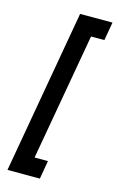

<svg xmlns="http://www.w3.org/2000/svg" viewBox="-113 -771 505 819"><g transform="rotate(15 139.0 -361.5)"><path d="M8 0 135 -723H278L264 -642H205L106 -81H165L151 0Z"/></g></svg>

Font: Jura
Style: Bold Italic
Weight: 700
Designer: Ed Merritt
Foundry: Ten by Twenty
Version: Version 1.007